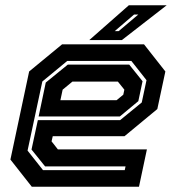

<svg xmlns="http://www.w3.org/2000/svg" viewBox="-20 -708 666 728"><path d="M526 -540 607 -437 576.5 -294.5 452 -191.5H180L175.5 -172L199.5 -141.5H537L507 0H100.5L19.5 -103L90.5 -437L215.5 -540ZM470 -463 520.5 -400 504.5 -324.5 434.5 -266.5H126.5L153.5 -395L237 -463ZM478 -477H235L140.5 -399L84.5 -137L143 -63H453L456 -77H151L99.5 -141L123.5 -252.5H435.5L517.5 -319.5L535.5 -404ZM427 -398.5H254.5L217.5 -368L209 -328H422L447.5 -349L451.5 -368ZM318.5 -556 468.5 -688H612L442 -556ZM415 -590H430L504.5 -653H488.5Z"/></svg>

Font: Tourney Thin
Style: Italic
Weight: 100
Italic angle: -12°
Designer: Tyler Finck
Foundry: Etcetera Type Co
Version: Version 1.015